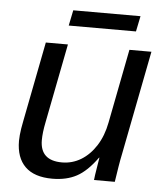

<svg xmlns="http://www.w3.org/2000/svg" viewBox="-50 -711 656 764"><g transform="rotate(5 278.0 -328.5)"><path d="M365.2 -90.3Q324.7 -34.2 283.9 -12.5Q243.2 9.3 187 9.3Q114.7 9.3 78.4 -26.4Q42 -62 42 -129.4Q42 -140.1 43.2 -152.3Q44.4 -164.6 46.6 -179Q48.8 -193.4 52.2 -209.5L114.3 -528.3H202.6L141.1 -213.4Q132.3 -170.4 132.3 -140.1Q132.3 -58.6 219.7 -58.6Q260.7 -58.6 295.7 -79.8Q330.6 -101.1 355.5 -140.1Q380.4 -179.2 390.6 -232.4L448.2 -528.3H536.1L455.1 -112.8Q450.2 -89.8 445.6 -61.5Q440.9 -33.2 436 0H353Q353 -3.9 355.5 -20.5Q357.9 -37.1 361.3 -57.1Q364.7 -77.1 366.7 -90.3ZM480.5 -665.5 467.8 -603.5H199.2L211.9 -665.5Z"/></g></svg>

Font: Arimo
Style: Italic
Weight: 400
Italic angle: -12°
Designer: Steve Matteson
Foundry: Monotype Imaging Inc.
Version: Version 1.33